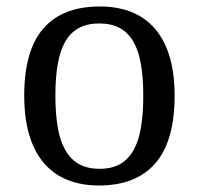

<svg xmlns="http://www.w3.org/2000/svg" viewBox="-20 -566 617 596"><path d="M522 -269Q522 -127.9 462.2 -59.1Q402.3 9.8 287.1 9.8Q232.9 9.8 189.9 -7.3Q147 -24.4 116.9 -59.1Q86.9 -93.8 71 -146.2Q55.2 -198.7 55.2 -269Q55.2 -409.2 114.5 -477.5Q173.8 -545.9 290 -545.9Q344.2 -545.9 387.2 -529.1Q430.2 -512.2 460.2 -477.8Q490.2 -443.4 506.1 -391.4Q522 -339.4 522 -269ZM151.9 -269Q151.9 -213.4 159.2 -170.9Q166.5 -128.4 182.9 -99.9Q199.2 -71.3 225.3 -56.6Q251.5 -42 289.1 -42Q326.7 -42 352.5 -56.6Q378.4 -71.3 394.5 -99.9Q410.6 -128.4 417.7 -170.9Q424.8 -213.4 424.8 -269Q424.8 -324.7 417.5 -366.7Q410.2 -408.7 394 -436.8Q377.9 -464.8 351.8 -479Q325.7 -493.2 288.1 -493.2Q250.5 -493.2 224.6 -479Q198.7 -464.8 182.6 -436.8Q166.5 -408.7 159.2 -366.7Q151.9 -324.7 151.9 -269Z"/></svg>

Font: Droid Serif
Style: Regular
Weight: 400
Designer: Monotype Design team
Foundry: Monotype Imaging Inc.
Version: Version 1.03